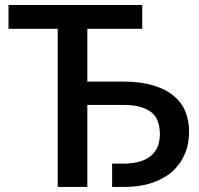

<svg xmlns="http://www.w3.org/2000/svg" viewBox="-20 -740 786 760"><path d="M325.7 -417H470.2Q536.1 -417 586.9 -401.9Q635.7 -387.2 667.5 -360.8Q699.2 -334.5 713.9 -298.3Q728.5 -260.7 728.5 -221.2Q728.5 -168.9 711.4 -129.9Q693.8 -89.4 661.1 -60.1Q628.9 -32.2 579.6 -15.6Q532.2 0 469.7 0H423.8V-92.3H469.7Q507.3 -92.3 536.6 -101.6Q562 -109.4 580.6 -126Q597.7 -141.6 605.5 -163.1Q612.8 -184.6 612.8 -209Q612.8 -235.4 605.5 -257.3Q598.1 -279.8 581.1 -293.9Q562 -309.1 537.1 -316.4Q508.3 -324.7 470.2 -324.7H325.7V0H208.5V-626H13.7V-720.2H543V-626H325.7Z"/></svg>

Font: Lato-SemiBold
Style: Regular
Weight: 500
Designer: Lukasz Dziedzic with Adam Twardoch and Botio Nikoltchev
Foundry: tyPoland Lukasz Dziedzic
Version: ""